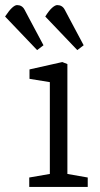

<svg xmlns="http://www.w3.org/2000/svg" viewBox="-88 -735 393 755"><path d="M58 -538 -68 -670Q-52 -694 -40.5 -704.5Q-29 -715 -21 -715Q-1 -715 8.5 -697Q18 -679 27 -662L83 -557ZM216 -538 90 -670Q105 -694 117 -704.5Q129 -715 137 -715Q157 -715 166.5 -697Q176 -679 185 -662L241 -557ZM27 0V-37L108 -51V-412L28 -425V-462L157 -491L177 -483V-51L257 -37V0Z"/></svg>

Font: Faustina Light
Style: Regular
Weight: 300
Designer: Alfonso Garcia
Foundry: http://www.omnibus-type.com
Version: Version 1.200